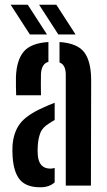

<svg xmlns="http://www.w3.org/2000/svg" viewBox="-20 -786 452 813"><path d="M48.5 -382.5Q48 -394.5 47.5 -418.8Q47 -443 47.5 -461Q50.5 -532.5 81 -568Q111.5 -603.5 185 -608V-524Q156 -516.5 153.5 -473Q153 -458.5 153 -429.2Q153 -400 153.5 -382.5ZM258.5 0V-469.5Q258.5 -512 232 -521.5V-608Q308 -603 337 -564.2Q366 -525.5 366 -445L365 0ZM33.5 -121Q32.5 -132 32.5 -145Q32.5 -158 33 -169Q37 -226 64.8 -262.5Q92.5 -299 161 -329.5Q173.5 -335.5 186.2 -340.8Q199 -346 211.5 -351V-278Q206 -275 200 -271.2Q194 -267.5 187.5 -263Q159.5 -246.5 150.5 -222.2Q141.5 -198 140 -169Q138.5 -149 140 -129.5Q144.5 -72 193.5 -72Q203 -72 211.5 -75V-14Q189.5 7 150.5 7Q93 7 65.8 -23.2Q38.5 -53.5 33.5 -121ZM106.5 -640 25 -766H97.5L179 -640ZM227 -640 145.5 -766H218.5L300 -640Z"/></svg>

Font: Big Shoulders Stencil Display
Style: Bold
Weight: 700
Designer: Patric King
Foundry: XO Type Co
Version: Version 1.000